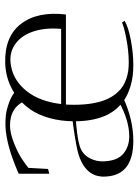

<svg xmlns="http://www.w3.org/2000/svg" viewBox="86 -630 548 761"><g transform="rotate(-90 360.5 -250.0)"><path d="M340.8 -55.2 351.1 -35.2Q265.1 3.9 182.1 3.9Q48.8 3.9 41 -101.1Q32.7 -188.5 141.1 -216.8Q193.8 -228.5 276.9 -238.8L282.2 -225.1Q197.3 -219.7 163.1 -209Q129.9 -199.2 114.3 -170.4Q98.6 -141.6 101.1 -109.9Q104 -57.6 132.1 -34.9Q160.2 -12.2 200.2 -12.2Q264.2 -12.2 340.8 -55.2ZM383.8 -459 342.8 -420.9Q316.9 -484.9 243.2 -484.9Q211.4 -484.4 173.3 -469Q135.3 -453.6 113 -439.2Q90.8 -424.8 75.2 -412.1L70.8 -334L51.8 -329.1V-450.2L62.5 -455.1Q73.2 -459.5 85.7 -464.6Q98.1 -469.7 117.9 -476.6Q137.7 -483.4 157 -488.8Q176.3 -494.1 199.2 -498.3Q222.2 -502.4 242.2 -502.9Q261.2 -503.4 282 -501.5Q302.7 -499.5 333.3 -488.8Q363.8 -478 383.8 -459ZM683.1 -263.2H326.2Q325.2 -252 325.2 -230Q325.2 -190.9 330.8 -158.7Q336.4 -126.5 345.7 -104.5Q355 -82.5 368.4 -65.9Q381.8 -49.3 396.2 -39.6Q410.6 -29.8 428 -23.9Q445.3 -18.1 460.7 -16.1Q476.1 -14.2 493.2 -14.2Q537.6 -14.2 586.9 -23.7Q636.2 -33.2 650.9 -41L658.2 -30.8Q634.8 -16.1 582.5 -6.1Q530.3 3.9 482.9 3.9Q461.4 3.9 441.7 1.7Q421.9 -0.5 398.7 -7.3Q375.5 -14.2 356.2 -24.7Q336.9 -35.2 318.6 -53.2Q300.3 -71.3 287.6 -95Q274.9 -118.7 267.3 -153.1Q259.8 -187.5 259.8 -229Q259.8 -283.7 272.9 -329.6Q286.1 -375.5 308.3 -406.5Q330.6 -437.5 360.4 -459.5Q390.1 -481.4 422.9 -492.2Q455.6 -502.9 490.2 -503.9Q595.7 -506.8 646 -441.2Q696.3 -375.5 683.1 -263.2ZM475.1 -480Q418.9 -468.8 378.7 -418Q338.4 -367.2 328.1 -282.2H626Q631.8 -345.2 615.2 -394Q598.6 -442.9 561.8 -466.8Q524.9 -490.7 475.1 -480Z"/></g></svg>

Font: Antic Didone
Style: Regular
Weight: 400
Designer: Santiago Orozco
Foundry: Santiago Orozco
Version: Version 2.000